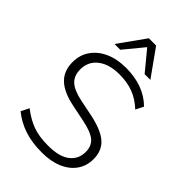

<svg xmlns="http://www.w3.org/2000/svg" viewBox="-272 -1043 1158 1158"><g transform="rotate(45 306.5 -464.0)"><path d="M50 0ZM316 8Q231 8 166 -14Q101 -36 50 -78L76 -129Q130 -87 183.5 -67.5Q237 -48 315 -48Q409 -48 455.5 -84.5Q502 -121 502 -181Q502 -233 469 -260.5Q436 -288 356 -304L254 -325Q157 -344 109.5 -388.5Q62 -433 62 -509Q62 -570 94 -616Q126 -662 183 -687.5Q240 -713 315 -713Q467 -713 557 -624L532 -574Q485 -618 433 -637.5Q381 -657 315 -657Q228 -657 177 -617.5Q126 -578 126 -511Q126 -457 158.5 -427Q191 -397 264 -382L367 -361Q470 -340 518 -299Q566 -258 566 -184Q566 -127 535.5 -83.5Q505 -40 449 -16Q393 8 316 8ZM164 -765 286 -936H348L470 -765H421L317 -891L213 -765Z"/></g></svg>

Font: Winston Light
Style: Regular
Weight: 300
Designer: Original fonts by Vernon Adams / Changes by Cristiano Sobral
Foundry: Original fonts by Vernon Adams / Changes by Cristiano Sobral
Version: Version 2.503;July 17, 2020;FontCreator 13.0.0.2655 64-bit